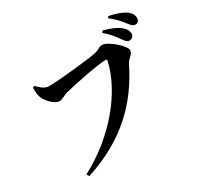

<svg xmlns="http://www.w3.org/2000/svg" viewBox="-184 -1058 1367 1328"><g transform="rotate(-30 500.0 -393.5)"><path d="M830 -658C847 -634 859 -620 875 -620C897 -620 912 -635 912 -656C912 -675 904 -693 883 -712C852 -740 805 -759 749 -774L739 -760C786 -720 811 -685 830 -658ZM916 -735C936 -710 947 -695 966 -695C987 -695 999 -709 999 -730C999 -753 989 -772 964 -792C935 -812 890 -829 833 -840L824 -828C877 -787 898 -758 916 -735ZM238 -625C201 -625 176 -650 148 -678L134 -672C134 -645 134 -627 140 -602C150 -565 204 -499 249 -499C272 -499 297 -519 320 -525C377 -540 598 -587 665 -587C672 -587 676 -584 674 -575C626 -356 427 -110 154 33L166 53C490 -52 673 -241 793 -485C809 -517 846 -528 846 -561C846 -597 741 -689 695 -689C667 -689 665 -673 624 -664C570 -652 318 -625 238 -625Z"/></g></svg>

Font: Noto Serif CJK KR
Style: Bold
Weight: 700
Designer: Ryoko NISHIZUKA 西塚涼子 (kana & ideographs); Frank Grießhammer (Latin, Greek & Cyrillic); Wenlong ZHANG 张文龙 (bopomofo); San
Foundry: Adobe
Version: Version 2.001;hotconv 1.1.0;makeotfexe 2.6.0